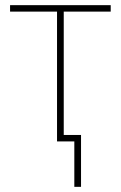

<svg xmlns="http://www.w3.org/2000/svg" viewBox="-20 -548 468 744"><path d="M409 -528V-503H227V-25H294V176H268V0H201V-503H19V-528Z"/></svg>

Font: Noto Sans Thin
Style: Regular
Weight: 100
Designer: Monotype Design Team
Foundry: Monotype Imaging Inc.
Version: Version 2.007